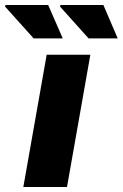

<svg xmlns="http://www.w3.org/2000/svg" viewBox="-75 -745 489 765"><path d="M18 0 111 -527H285L192 0ZM278 -592 164 -719 166 -725H337L394 -592ZM59 -592 -55 -719 -53 -725H117L175 -592Z"/></svg>

Font: Archivo SemiExpanded ExtraBold
Style: Italic
Weight: 800
Width: 6
Italic angle: -10°
Designer: Hector Gatti
Foundry: Omnibus-Type
Version: Version 2.001